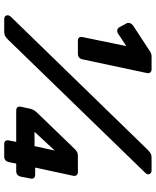

<svg xmlns="http://www.w3.org/2000/svg" viewBox="66 -806 740 912"><g transform="rotate(90 436.0 -350.0)"><path d="M173 -350Q163 -350 158.5 -356Q154 -362 156 -372L199 -580L140 -541Q133 -536 124 -537Q115 -538 110 -546L91 -581Q87 -589 90 -597.5Q93 -606 101 -612L225 -693Q236 -700 249 -700H309Q319 -700 324 -694Q329 -688 327 -678L262 -372Q257 -350 235 -350ZM72 0Q57 0 53.5 -10.5Q50 -21 59 -31L691 -681Q700 -690 708 -695Q716 -700 730 -700H788Q803 -700 807 -689.5Q811 -679 800 -669L169 -19Q160 -10 152 -5Q144 0 130 0ZM664 0Q654 0 649.5 -6Q645 -12 647 -22L654 -57H505Q494 -57 489.5 -63Q485 -69 487 -79L497 -126Q498 -128 501 -136Q504 -144 515 -156L685 -332Q695 -343 703 -346.5Q711 -350 718 -350H797Q807 -350 812 -344Q817 -338 815 -328L776 -147H811Q821 -147 825.5 -141Q830 -135 828 -125L819 -79Q814 -57 792 -57H757L750 -22Q745 0 723 0ZM606 -144H674L695 -240Z"/></g></svg>

Font: Rubik
Style: Bold Italic
Weight: 700
Italic angle: -12°
Designer: Hubert and Fischer
Foundry: Hubert and Fischer
Version: Version 2.300;gftools[0.9.30]